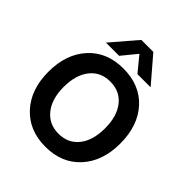

<svg xmlns="http://www.w3.org/2000/svg" viewBox="-240 -1044 1203 1203"><g transform="rotate(45 361.5 -442.5)"><path d="M178 -339Q178 -233 228 -171Q278 -109 362 -109Q447 -109 496 -170.5Q545 -232 545 -339Q545 -446 496 -508Q447 -570 361 -570Q276 -570 227 -508Q178 -446 178 -339ZM43 -339Q43 -496 129.5 -591Q216 -686 361 -686Q508 -686 594 -591.5Q680 -497 680 -339Q680 -183 593.5 -88Q507 7 362 7Q217 7 130 -88Q43 -183 43 -339ZM314 -892H420L565 -723H448L367 -822L286 -723H169Z"/></g></svg>

Font: Hind SemiBold
Style: Regular
Weight: 600
Designer: Manushi Parikh, Satya Rajpurohit
Foundry: Indian Type Foundry
Version: Version 2.001;PS 1.0;hotconv 1.0.79;makeotf.lib2.5.61930; tt